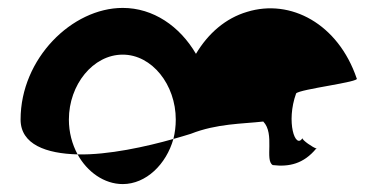

<svg xmlns="http://www.w3.org/2000/svg" viewBox="-20 -576 990 485"><path d="M32 -274C32 -211 97 -188 176 -186C162 -212 154 -242 154 -274C154 -362 215 -438 290 -438C364 -438 424 -362 424 -274C424 -257 422 -241 418 -225C435 -230 450 -234 462 -238C528 -264 592 -263 645 -269C675 -238 648 -171 669 -159C710 -154 747 -162 779 -201C771 -203 743 -222 744 -227C726 -198 702 -268 728 -340C737 -351 892 -369 881 -378C834 -516 714 -580 604 -546C550 -530 506 -492 475 -440C434 -510 367 -556 290 -556C162 -556 32 -428 32 -274ZM176 -186C200 -142 243 -111 290 -111C349 -111 400 -161 418 -225C351 -206 253 -184 176 -186ZM744 -228V-227ZM780 -202 779 -201C781 -201 781 -201 780 -200Z"/></svg>

Font: Ampere
Style: Cnd
Weight: 400
Version: Version 1